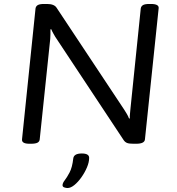

<svg xmlns="http://www.w3.org/2000/svg" viewBox="-20 -722 890 967"><path d="M128 2Q88 2 91 -21L159 -680Q161 -691 170.5 -696.5Q180 -702 202 -702H217Q253 -702 265 -683L606 -169Q612 -160 619 -148Q626 -136 630 -125L634 -126Q633 -134 634.5 -147.5Q636 -161 637 -174L689 -680Q691 -691 700.5 -696.5Q710 -702 732 -702H740Q782 -702 779 -680L710 -20Q708 2 666 2H652Q630 2 620 -2Q610 -6 603 -16L258 -537Q254 -544 248 -554.5Q242 -565 238 -575L234 -574Q234 -564 234 -550.5Q234 -537 233 -526L180 -20Q179 -9 169 -3.5Q159 2 136 2ZM320 225Q313 225 304 222Q295 219 295 211Q295 200 306 186Q317 172 330.5 146.5Q344 121 349 76Q352 51 392 51Q429 51 429 73Q429 95 418 121Q407 147 390 171Q373 195 354.5 210Q336 225 320 225Z"/></svg>

Font: Asap Expanded Expanded Regular
Style: Italic
Weight: 400
Width: 7
Italic angle: -6°
Designer: Pablo Cosgaya
Foundry: Omnibus-Type
Version: Version 3.001; ttfautohint (v1.8.4.7-5d5b)